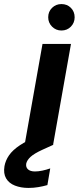

<svg xmlns="http://www.w3.org/2000/svg" viewBox="-119 -712 387 944"><path d="M2 0 90 -496H230L142 0ZM183 -562Q156 -562 137 -581Q118 -600 118 -627Q118 -655 137 -673.5Q156 -692 183 -692Q211 -692 229.5 -673.5Q248 -655 248 -627Q248 -600 229.5 -581Q211 -562 183 -562ZM21 212Q-16 212 -45.5 200.5Q-75 189 -89 165Q-103 141 -97 105Q-92 77 -74.5 51.5Q-57 26 -21 2Q15 -22 76 -46L124 -65L143 0L88 25Q49 43 31.5 59Q14 75 10 92Q7 110 18.5 120.5Q30 131 53 131Q69 131 88.5 127Q108 123 128 116L114 198Q93 204 69.5 208Q46 212 21 212Z"/></svg>

Font: DM Sans 36pt ExtraBold
Style: Italic
Weight: 800
Italic angle: -10°
Designer: Colophon Foundry, Jonny Pinhorn
Foundry: Colophon Foundry
Version: Version 4.004;gftools[0.9.30]